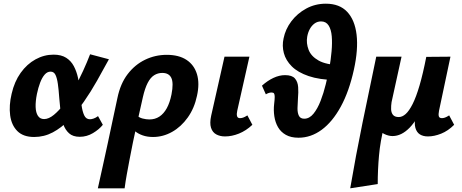

<svg xmlns="http://www.w3.org/2000/svg" viewBox="-20 -731 2503 1040"><path d="M165 11Q106 11 74 -21Q42 -53 35 -106.5Q28 -160 43 -223Q58 -289 92 -336.5Q126 -384 172.5 -409.5Q219 -435 270 -435Q312 -435 338.5 -418Q365 -401 380 -372.5Q395 -344 402.5 -309.5Q410 -275 413 -240Q417 -198 421.5 -163Q426 -128 436 -106.5Q446 -85 467 -85Q476 -85 487.5 -89Q499 -93 511 -102L537 -55Q517 -30 483.5 -10Q450 10 412 10Q375 10 354 -9Q333 -28 322.5 -58.5Q312 -89 308 -126Q304 -163 301 -200Q298 -244 293.5 -276Q289 -308 280.5 -325.5Q272 -343 254 -343Q236 -343 222 -327Q208 -311 197.5 -283.5Q187 -256 180 -222Q172 -182 173 -151.5Q174 -121 185.5 -103.5Q197 -86 219 -86Q244 -86 272 -109Q300 -132 328 -169Q356 -206 382 -252.5Q408 -299 430 -347Q452 -395 468 -437L570 -410Q539 -353 505.5 -293.5Q472 -234 434 -179.5Q396 -125 354.5 -82Q313 -39 266 -14Q219 11 165 11Z M510 289Q524 225 537.5 165Q551 105 563.5 46Q576 -13 589 -74Q602 -135 616 -200Q632 -278 671.5 -329.5Q711 -381 766 -407.5Q821 -434 883 -434Q949 -434 990.5 -406.5Q1032 -379 1047 -329Q1062 -279 1047 -212Q1033 -145 997 -94.5Q961 -44 912 -16.5Q863 11 809 11Q778 11 753.5 2.5Q729 -6 712 -20Q695 -34 690 -50L722 -106Q733 -94 752.5 -89Q772 -84 789 -84Q820 -84 843.5 -99.5Q867 -115 883.5 -145Q900 -175 909 -220Q921 -282 908 -309Q895 -336 859 -336Q835 -336 815 -323.5Q795 -311 780 -282Q765 -253 754 -205Q737 -129 723.5 -69Q710 -9 700 40.5Q690 90 682 132Q674 174 667 212.5Q660 251 655 289Z M1199 8Q1172 8 1151.5 -3Q1131 -14 1123 -39Q1115 -64 1124 -105L1196 -424H1331L1265 -131Q1261 -113 1264 -102Q1267 -91 1280 -91Q1288 -91 1297 -94Q1306 -97 1320 -106L1347 -55Q1313 -23 1274.5 -7.5Q1236 8 1199 8Z M1465 -168Q1468 -193 1468 -206Q1468 -219 1464.5 -224.5Q1461 -230 1451 -230Q1443 -230 1434.5 -227Q1426 -224 1420 -220L1399 -267Q1429 -294 1461 -309Q1493 -324 1524 -324Q1562 -324 1577.5 -306Q1593 -288 1595 -259.5Q1597 -231 1594 -199Q1592 -171 1591.5 -145.5Q1591 -120 1599 -104Q1607 -88 1628 -88Q1656 -88 1678 -115Q1700 -142 1716.5 -184.5Q1733 -227 1744.5 -274.5Q1756 -322 1764 -362Q1772 -408 1776 -453Q1780 -498 1777 -534.5Q1774 -571 1760 -593Q1746 -615 1719 -615Q1699 -615 1683.5 -603.5Q1668 -592 1658 -573.5Q1648 -555 1644 -532Q1638 -497 1651.5 -461.5Q1665 -426 1706 -403Q1747 -380 1823 -378L1799 -297Q1710 -299 1651.5 -319Q1593 -339 1560.5 -371.5Q1528 -404 1517.5 -443.5Q1507 -483 1516 -523Q1526 -573 1558 -615.5Q1590 -658 1638.5 -684.5Q1687 -711 1745 -711Q1819 -711 1860.5 -667Q1902 -623 1911.5 -543Q1921 -463 1897 -354Q1871 -236 1826 -153.5Q1781 -71 1722.5 -28Q1664 15 1597 15Q1556 15 1528.5 -0.5Q1501 -16 1486 -42Q1471 -68 1466 -101Q1461 -134 1465 -168Z M1877 289Q1907 113 1943.5 -65.5Q1980 -244 2018 -424H2155L2101 -178Q2098 -158 2098.5 -139.5Q2099 -121 2108.5 -109Q2118 -97 2140 -97Q2159 -97 2177.5 -113.5Q2196 -130 2215 -167.5Q2234 -205 2252.5 -268Q2271 -331 2289 -423H2351Q2321 -276 2282.5 -181Q2244 -86 2199.5 -40Q2155 6 2106 6Q2095 6 2083.5 3Q2072 0 2061 -5.5Q2050 -11 2041 -18.5Q2032 -26 2027 -36L2060 -44Q2040 33 2033 111Q2026 189 2026 266ZM2298 8Q2272 8 2254.5 -3Q2237 -14 2230 -38.5Q2223 -63 2231 -103L2298 -423L2420 -424L2358 -131Q2354 -111 2357 -101Q2360 -91 2374 -91Q2381 -91 2390 -94Q2399 -97 2413 -106L2440 -55Q2407 -22 2369.5 -7Q2332 8 2298 8Z"/></svg>

Font: Ysabeau ExtraBold
Style: Italic
Weight: 800
Italic angle: -12°
Designer: Christian Thalmann (Catharsis Fonts)
Version: Version 2.002